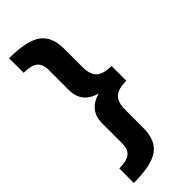

<svg xmlns="http://www.w3.org/2000/svg" viewBox="-295 -777 1009 1009"><g transform="rotate(-45 210.0 -272.5)"><path d="M27 -736Q157 -736 212 -697Q267 -658 267 -566V-431Q267 -375 292.5 -351Q318 -327 379 -327V-217Q318 -217 292.5 -193Q267 -169 267 -113V22Q267 114 212 152.5Q157 191 27 191V83Q82 83 106.5 64Q131 45 131 2V-149Q131 -244 228 -272Q131 -300 131 -396V-546Q131 -589 106.5 -608.5Q82 -628 27 -628Z"/></g></svg>

Font: Elaine Sans
Style: Bold
Weight: 700
Designer: Wei Huang
Foundry: Wei Huang
Version: Version 2.001;December 24, 2019;FontCreator 12.0.0.2547 64-b